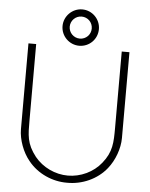

<svg xmlns="http://www.w3.org/2000/svg" viewBox="-63 -1019 845 1085"><g transform="rotate(5 359.5 -476.5)"><path d="M359.4 -967.7C303.1 -967.7 256.2 -920.8 256.2 -864.6C256.2 -807.3 303.1 -761.5 359.4 -761.5C416.7 -761.5 462.5 -807.3 462.5 -864.6C462.5 -920.8 416.7 -967.7 359.4 -967.7ZM359.4 -927.1C394.8 -927.1 421.9 -899 421.9 -864.6C421.9 -830.2 394.8 -802.1 359.4 -802.1C325 -802.1 296.9 -830.2 296.9 -864.6C296.9 -899 325 -927.1 359.4 -927.1ZM645.8 -750H602.1V-317.7C602.1 -233.3 601 -180.2 547.9 -114.6C503.1 -58.3 431.3 -25 359.4 -25C287.5 -25 216.7 -58.3 170.8 -114.6C115.6 -185.4 116.7 -233.3 116.7 -317.7V-750H72.9V-263.5C72.9 -204.2 99 -133.3 137.5 -87.5C190.6 -20.8 276 16.7 359.4 15.6C443.8 16.7 529.2 -20.8 582.3 -87.5C620.8 -135.4 645.8 -203.1 645.8 -263.5Z"/></g></svg>

Font: Manrope Thin
Style: Regular
Weight: 100
Width: 4
Designer: Michael Sharanda
Foundry: Michael Sharanda
Version: Version 2.000;PS 002.000;hotconv 1.0.88;makeotf.lib2.5.64775